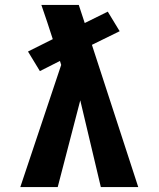

<svg xmlns="http://www.w3.org/2000/svg" viewBox="-20 -755 640 775"><path d="M62 0 227 -493 222 -509 141 -468 93 -547 193 -597Q182 -631 170.5 -666Q159 -701 147 -735H298L322 -662L415 -708L463 -629L351 -574L538 0H387L304 -350L213 0Z"/></svg>

Font: Iosevka Heavy Extended
Style: Regular
Weight: 900
Width: 7
Monospace: yes
Designer: Belleve Invis
Foundry: Belleve Invis
Version: Version 32.5.0; ttfautohint (v1.8.4)